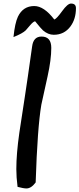

<svg xmlns="http://www.w3.org/2000/svg" viewBox="-20 -1004 448 1082"><path d="M213 -414Q191 -285 181 24Q156 58 129 58Q113 58 79 49Q72 -5 72 -51Q72 -137 89 -256Q105 -357 120 -459Q133 -542 161 -742Q168 -798 214 -798Q269 -798 269 -734Q269 -668 248 -573Q214 -419 213 -414ZM178 -884Q168 -883 150 -862Q137 -848 125 -833Q108 -816 56 -795Q64 -874 81 -910Q110 -970 173 -970Q228 -970 286 -894Q299 -898 330 -941Q361 -984 380 -984Q408 -984 408 -958Q408 -897 377 -855Q342 -808 283 -808Q251 -808 222 -833Q211 -843 178 -884Z"/></svg>

Font: Wortlaut AH
Style: SemiBold
Weight: 600
Designer: Andreas Höfeld
Foundry: Fontgrube AH
Version: Version 2.59